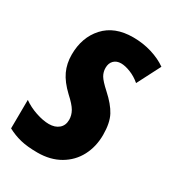

<svg xmlns="http://www.w3.org/2000/svg" viewBox="-149 -643 669 738"><g transform="rotate(30 186.0 -274.0)"><path d="M-5 -20 -4 -147Q21 -129 53.5 -118Q86 -107 112 -107Q139 -107 155.5 -121Q172 -135 172 -160Q172 -180 161.5 -198.5Q151 -217 121 -244Q85 -278 70 -310.5Q55 -343 55 -382Q55 -459 100 -508.5Q145 -558 227 -558Q271 -558 310 -546Q349 -534 377 -514L324 -411Q303 -429 279 -438.5Q255 -448 237 -448Q217 -448 205 -436Q193 -424 193 -403Q193 -385 202 -369.5Q211 -354 241 -327Q280 -292 297 -260Q314 -228 314 -175Q314 -123 292 -81Q270 -39 228 -14.5Q186 10 129 10Q84 10 53.5 2.5Q23 -5 -5 -20Z"/></g></svg>

Font: Noto Sans Display Ex Bold Cond
Style: Italic
Weight: 800
Width: 3
Italic angle: -12°
Designer: Monotype Design team
Foundry: Monotype Imaging Inc.
Version: Version 1.000